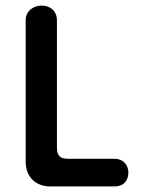

<svg xmlns="http://www.w3.org/2000/svg" viewBox="-20 -668 528 688"><path d="M390 0C425 0 440 -23 440 -50C440 -73 425 -99 390 -99H226C195 -99 184 -109 184 -141V-595C184 -631 157 -648 130 -648C102 -648 72 -631 72 -595V-88C72 -35 107 0 160 0Z"/></svg>

Font: Dongle
Style: Regular
Weight: 400
Designer: Yanghee Ryu
Foundry: Yanghee Ryu
Version: Version 2.000